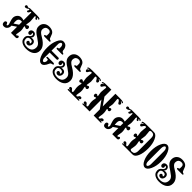

<svg xmlns="http://www.w3.org/2000/svg" viewBox="502 -2551 4392 4392"><g transform="rotate(45 2697.5 -355.0)"><path d="M526 -659C536 -659 541 -664 541 -675C541 -681 538 -686 533 -691C520 -701 493 -706 452 -706H214C202 -706 186 -691 173 -690C162 -690 142 -706 129 -706C124 -706 120 -705 115 -704C99 -699 92 -687 93 -668C94 -651 104 -642 123 -642C129 -642 136 -643 143 -645C155 -648 165 -652 174 -658C178 -661 185 -666 194 -674C198 -678 203 -680 208 -680C219 -680 225 -674 225 -663C225 -658 223 -653 220 -650C211 -639 207 -633 207 -622C207 -611 213 -604 225 -603C245 -601 261 -616 273 -649C278 -661 284 -666 292 -665C298 -663 301 -658 301 -649V-406C279 -415 253 -420 222 -420C183 -420 151 -405 124 -374C98 -344 86 -309 87 -270C89 -241 97 -207 110 -169C124 -132 131 -110 131 -103C131 -76 124 -60 110 -57C102 -56 95 -64 89 -82C83 -101 72 -110 56 -111C32 -112 12 -93 12 -61C12 -52 13 -43 16 -33C25 -4 46 11 81 11C117 11 145 -2 166 -29C187 -56 196 -89 193 -126L301 -199V-1H455C482 -1 497 -23 497 -43C497 -62 484 -75 469 -74C445 -72 445 -49 431 -49C417 -49 410 -56 410 -70C410 -75 413 -90 418 -116C424 -143 427 -165 428 -183C429 -211 427 -236 423 -258L414 -296C410 -317 413 -329 422 -330C431 -331 450 -312 466 -311C495 -310 510 -324 511 -353C512 -380 494 -400 473 -400C453 -400 432 -375 427 -375C419 -375 415 -381 415 -394C415 -399 417 -415 422 -441C427 -468 430 -489 429 -506C428 -533 426 -561 423 -591C419 -619 417 -635 417 -640C417 -659 422 -667 433 -665C446 -662 454 -646 462 -631C469 -622 478 -617 487 -617C500 -617 506 -624 506 -637C506 -643 500 -652 489 -664C482 -671 483 -676 493 -678C504 -681 519 -659 526 -659ZM191 -192C186 -232 185 -264 188 -288C193 -328 215 -352 252 -359C267 -362 284 -361 301 -357V-265Z M752 -551C750 -593 760 -624 782 -644C799 -659 822 -667 850 -667C864 -667 876 -665 885 -662C913 -651 927 -628 926 -592L925 -539C923 -528 913 -521 896 -520C883 -519 877 -513 877 -502C877 -493 890 -482 901 -482H1055C1071 -482 1079 -486 1079 -494C1079 -509 1071 -517 1055 -520C1045 -522 1037 -526 1031 -532C1029 -534 1026 -539 1021 -547C999 -609 985 -644 980 -651C960 -685 928 -707 885 -716C864 -721 844 -723 824 -723C768 -723 723 -707 690 -675C655 -642 639 -597 642 -540C644 -507 656 -477 679 -448C696 -427 718 -406 746 -386L797 -353C854 -313 888 -288 899 -278C929 -251 945 -223 948 -193C949 -186 949 -179 949 -172C949 -125 933 -88 902 -63C874 -42 837 -31 791 -30C719 -27 655 -58 642 -110C639 -125 637 -138 637 -150C637 -187 656 -209 694 -215C702 -216 710 -217 718 -217C749 -217 771 -208 782 -190C787 -179 790 -170 790 -162C790 -147 782 -139 767 -137C762 -153 751 -161 735 -161C724 -161 715 -158 709 -152C700 -144 695 -134 695 -121C695 -104 703 -92 720 -83C731 -77 742 -74 754 -74C801 -74 835 -116 835 -171C835 -181 834 -190 831 -199C819 -237 790 -256 743 -256C728 -256 715 -254 702 -249C721 -269 730 -290 730 -312C730 -334 722 -354 706 -371C691 -385 672 -392 650 -392C603 -392 568 -365 568 -321C568 -292 586 -267 614 -267C629 -267 641 -273 648 -284C653 -292 655 -301 655 -310C655 -321 651 -332 644 -342C648 -345 652 -347 657 -347C666 -347 675 -342 684 -331C688 -326 690 -320 690 -313C690 -290 672 -260 653 -249C612 -222 591 -188 591 -146C591 -133 593 -118 597 -101C605 -66 628 -38 666 -17C701 2 744 12 794 13C869 14 931 -1 980 -32C1037 -69 1063 -124 1060 -197C1057 -254 1029 -307 974 -357C947 -383 907 -411 856 -440C789 -478 755 -515 752 -551Z M1504 -182C1505 -195 1487 -205 1472 -205H1290C1275 -205 1266 -193 1266 -184C1267 -175 1275 -170 1289 -170C1316 -170 1330 -167 1333 -162C1336 -153 1338 -142 1338 -127C1337 -114 1333 -99 1326 -84C1317 -67 1307 -58 1297 -58H1285C1275 -58 1266 -67 1257 -84C1249 -99 1245 -114 1245 -127V-309H1466C1485 -309 1495 -319 1495 -339C1495 -359 1485 -369 1466 -369H1245V-586C1245 -599 1249 -613 1257 -630C1266 -647 1275 -655 1285 -655H1297C1307 -655 1316 -647 1325 -630C1334 -613 1338 -599 1338 -586L1337 -537C1335 -526 1325 -519 1307 -518C1294 -517 1287 -511 1287 -500C1287 -489 1300 -479 1312 -479H1469C1485 -479 1493 -483 1493 -492C1493 -507 1485 -515 1469 -518C1458 -520 1450 -524 1445 -530C1442 -533 1439 -538 1435 -545L1429 -560L1425 -600C1418 -630 1406 -654 1389 -673C1365 -699 1332 -712 1289 -712C1244 -712 1205 -676 1172 -603C1140 -531 1124 -449 1124 -356C1123 -255 1139 -169 1172 -97C1205 -25 1245 11 1291 11C1340 11 1383 -33 1420 -122C1429 -143 1443 -156 1463 -159C1490 -163 1503 -171 1504 -182Z M1729 -551C1727 -593 1737 -624 1759 -644C1776 -659 1799 -667 1827 -667C1841 -667 1853 -665 1862 -662C1890 -651 1904 -628 1903 -592L1902 -539C1900 -528 1890 -521 1873 -520C1860 -519 1854 -513 1854 -502C1854 -493 1867 -482 1878 -482H2032C2048 -482 2056 -486 2056 -494C2056 -509 2048 -517 2032 -520C2022 -522 2014 -526 2008 -532C2006 -534 2003 -539 1998 -547C1976 -609 1962 -644 1957 -651C1937 -685 1905 -707 1862 -716C1841 -721 1821 -723 1801 -723C1745 -723 1700 -707 1667 -675C1632 -642 1616 -597 1619 -540C1621 -507 1633 -477 1656 -448C1673 -427 1695 -406 1723 -386L1774 -353C1831 -313 1865 -288 1876 -278C1906 -251 1922 -223 1925 -193C1926 -186 1926 -179 1926 -172C1926 -125 1910 -88 1879 -63C1851 -42 1814 -31 1768 -30C1696 -27 1632 -58 1619 -110C1616 -125 1614 -138 1614 -150C1614 -187 1633 -209 1671 -215C1679 -216 1687 -217 1695 -217C1726 -217 1748 -208 1759 -190C1764 -179 1767 -170 1767 -162C1767 -147 1759 -139 1744 -137C1739 -153 1728 -161 1712 -161C1701 -161 1692 -158 1686 -152C1677 -144 1672 -134 1672 -121C1672 -104 1680 -92 1697 -83C1708 -77 1719 -74 1731 -74C1778 -74 1812 -116 1812 -171C1812 -181 1811 -190 1808 -199C1796 -237 1767 -256 1720 -256C1705 -256 1692 -254 1679 -249C1698 -269 1707 -290 1707 -312C1707 -334 1699 -354 1683 -371C1668 -385 1649 -392 1627 -392C1580 -392 1545 -365 1545 -321C1545 -292 1563 -267 1591 -267C1606 -267 1618 -273 1625 -284C1630 -292 1632 -301 1632 -310C1632 -321 1628 -332 1621 -342C1625 -345 1629 -347 1634 -347C1643 -347 1652 -342 1661 -331C1665 -326 1667 -320 1667 -313C1667 -290 1649 -260 1630 -249C1589 -222 1568 -188 1568 -146C1568 -133 1570 -118 1574 -101C1582 -66 1605 -38 1643 -17C1678 2 1721 12 1771 13C1846 14 1908 -1 1957 -32C2014 -69 2040 -124 2037 -197C2034 -254 2006 -307 1951 -357C1924 -383 1884 -411 1833 -440C1766 -478 1732 -515 1729 -551Z M2513 -660C2523 -660 2528 -666 2528 -677C2528 -698 2488 -708 2407 -708H2223C2142 -708 2102 -698 2102 -677C2102 -666 2107 -660 2117 -660C2124 -660 2140 -683 2151 -680C2160 -677 2162 -673 2155 -666L2133 -654C2121 -647 2115 -637 2115 -626C2115 -622 2116 -617 2118 -612C2124 -595 2135 -587 2150 -587C2167 -587 2183 -617 2198 -642C2211 -660 2226 -668 2243 -667C2253 -666 2258 -657 2258 -642C2258 -637 2256 -620 2252 -591C2249 -562 2247 -535 2246 -508C2245 -491 2248 -469 2253 -441C2258 -414 2261 -397 2261 -391C2261 -382 2258 -378 2253 -377C2246 -377 2232 -398 2219 -399C2192 -401 2178 -387 2177 -357C2176 -330 2192 -314 2212 -314C2229 -315 2246 -333 2253 -330C2262 -328 2265 -317 2261 -296L2252 -258C2248 -236 2246 -211 2247 -184C2248 -164 2251 -138 2258 -106C2263 -79 2265 -64 2264 -59C2259 -45 2253 -38 2244 -38C2235 -38 2224 -46 2212 -63C2201 -80 2191 -90 2182 -94C2177 -97 2171 -98 2165 -98C2144 -98 2133 -89 2130 -72C2127 -54 2136 -42 2155 -37C2175 -32 2185 -28 2184 -23C2173 -23 2163 -24 2152 -27C2135 -26 2129 -19 2132 -6C2133 0 2140 3 2151 3H2479C2490 3 2497 0 2499 -6C2502 -19 2495 -26 2478 -27C2463 -26 2452 -24 2446 -23C2445 -28 2455 -32 2474 -37C2494 -42 2503 -54 2500 -72C2497 -89 2486 -98 2465 -98C2459 -98 2453 -97 2448 -94C2439 -90 2432 -85 2427 -78L2419 -64C2407 -47 2396 -38 2386 -38C2377 -38 2371 -45 2366 -59C2365 -64 2367 -79 2372 -106C2379 -138 2382 -164 2383 -184C2384 -211 2382 -236 2378 -258L2369 -296C2366 -317 2368 -328 2377 -330C2384 -331 2394 -314 2413 -313C2434 -312 2454 -326 2454 -357C2453 -384 2441 -397 2416 -395C2408 -394 2386 -376 2377 -377C2372 -378 2369 -384 2369 -393C2369 -399 2372 -415 2377 -442C2382 -469 2385 -491 2385 -508C2384 -535 2382 -562 2378 -591C2374 -620 2372 -637 2372 -642C2372 -657 2377 -666 2388 -667C2405 -668 2419 -660 2432 -642C2447 -617 2462 -587 2481 -587C2496 -587 2507 -595 2512 -612C2514 -617 2515 -622 2515 -626C2515 -637 2509 -647 2497 -654L2476 -666C2469 -673 2470 -677 2480 -680C2491 -683 2506 -660 2513 -660Z M3230 -659C3240 -659 3245 -664 3245 -675C3245 -696 3205 -706 3125 -706H2976V-296L2844 -482V-706H2693C2613 -706 2573 -696 2573 -675C2573 -664 2578 -659 2588 -659C2595 -659 2610 -681 2621 -678C2630 -676 2632 -671 2625 -664L2603 -652C2592 -645 2586 -636 2586 -625C2586 -620 2587 -616 2588 -611C2594 -594 2605 -586 2620 -586C2639 -586 2653 -616 2668 -641C2681 -658 2695 -666 2712 -665C2722 -664 2727 -656 2727 -641C2727 -636 2725 -619 2721 -590C2718 -561 2716 -534 2715 -507C2714 -490 2717 -468 2722 -441C2727 -414 2730 -397 2730 -392C2730 -383 2727 -378 2722 -378C2717 -378 2701 -398 2688 -399C2661 -401 2647 -387 2646 -358C2646 -331 2662 -315 2682 -315C2699 -316 2716 -332 2723 -331C2732 -329 2734 -318 2730 -297L2722 -260C2718 -238 2716 -213 2717 -186C2717 -166 2720 -140 2727 -109C2733 -82 2735 -67 2733 -62C2728 -48 2722 -41 2714 -41C2704 -41 2693 -49 2682 -66C2671 -83 2661 -93 2652 -96C2647 -99 2641 -100 2635 -100C2614 -100 2603 -92 2600 -75C2598 -57 2606 -45 2625 -40C2644 -35 2654 -31 2654 -26L2643 -28C2635 -29 2628 -30 2622 -30C2605 -29 2599 -22 2602 -9C2603 -4 2610 -2 2621 -2H2844V-386L2976 -200V-2L3196 0C3209 0 3215 -4 3216 -12C3217 -23 3210 -29 3196 -30C3190 -30 3183 -29 3175 -28L3164 -26C3164 -31 3173 -35 3192 -40C3211 -45 3220 -57 3217 -75C3215 -92 3204 -100 3183 -100C3177 -100 3171 -99 3166 -96C3157 -93 3150 -88 3145 -81L3137 -67C3125 -50 3114 -41 3104 -41C3096 -41 3089 -48 3084 -62C3083 -67 3085 -82 3091 -109C3098 -140 3101 -166 3101 -186C3102 -213 3100 -238 3096 -260L3088 -297C3084 -318 3086 -329 3095 -331C3102 -332 3112 -315 3132 -314C3152 -313 3172 -326 3171 -358C3171 -385 3159 -397 3134 -395C3126 -394 3105 -375 3096 -378C3091 -379 3088 -385 3088 -394C3088 -399 3091 -415 3096 -442C3101 -469 3104 -490 3103 -507C3102 -534 3100 -561 3096 -590C3093 -619 3091 -636 3091 -641C3091 -656 3096 -664 3106 -665C3123 -666 3137 -658 3150 -641C3165 -616 3179 -586 3198 -586C3213 -586 3224 -594 3230 -611C3231 -616 3232 -620 3232 -625C3232 -636 3226 -645 3215 -652L3193 -664C3186 -671 3188 -676 3197 -678C3208 -681 3223 -659 3230 -659Z M3802 -659C3812 -659 3817 -664 3817 -675C3817 -681 3814 -686 3809 -691C3796 -701 3769 -706 3728 -706H3490C3478 -706 3462 -691 3449 -690C3438 -690 3418 -706 3405 -706C3400 -706 3396 -705 3391 -704C3375 -699 3368 -687 3369 -668C3370 -651 3380 -642 3399 -642C3405 -642 3412 -643 3419 -645C3431 -648 3441 -652 3450 -658C3454 -661 3461 -666 3470 -674C3474 -678 3479 -680 3484 -680C3495 -680 3501 -674 3501 -663C3501 -658 3499 -653 3496 -650C3487 -639 3483 -633 3483 -622C3483 -611 3489 -604 3501 -603C3521 -601 3537 -616 3549 -649C3554 -661 3560 -666 3568 -665C3574 -663 3577 -658 3577 -649V-406C3555 -415 3529 -420 3498 -420C3459 -420 3427 -405 3400 -374C3374 -344 3362 -309 3363 -270C3365 -241 3373 -207 3386 -169C3400 -132 3407 -110 3407 -103C3407 -76 3400 -60 3386 -57C3378 -56 3371 -64 3365 -82C3359 -101 3348 -110 3332 -111C3308 -112 3288 -93 3288 -61C3288 -52 3289 -43 3292 -33C3301 -4 3322 11 3357 11C3393 11 3421 -2 3442 -29C3463 -56 3472 -89 3469 -126L3577 -199V-1H3731C3758 -1 3773 -23 3773 -43C3773 -62 3760 -75 3745 -74C3721 -72 3721 -49 3707 -49C3693 -49 3686 -56 3686 -70C3686 -75 3689 -90 3694 -116C3700 -143 3703 -165 3704 -183C3705 -211 3703 -236 3699 -258L3690 -296C3686 -317 3689 -329 3698 -330C3707 -331 3726 -312 3742 -311C3771 -310 3786 -324 3787 -353C3788 -380 3770 -400 3749 -400C3729 -400 3708 -375 3703 -375C3695 -375 3691 -381 3691 -394C3691 -399 3693 -415 3698 -441C3703 -468 3706 -489 3705 -506C3704 -533 3702 -561 3699 -591C3695 -619 3693 -635 3693 -640C3693 -659 3698 -667 3709 -665C3722 -662 3730 -646 3738 -631C3745 -622 3754 -617 3763 -617C3776 -617 3782 -624 3782 -637C3782 -643 3776 -652 3765 -664C3758 -671 3759 -676 3769 -678C3780 -681 3795 -659 3802 -659ZM3467 -192C3462 -232 3461 -264 3464 -288C3469 -328 3491 -352 3528 -359C3543 -362 3560 -361 3577 -357V-265Z M4392 -352C4392 -452 4376 -536 4343 -605C4311 -674 4271 -708 4224 -708H3980C3899 -708 3859 -698 3859 -677C3859 -666 3864 -660 3874 -660C3881 -660 3897 -683 3908 -680C3917 -677 3919 -673 3912 -666L3890 -654C3878 -647 3872 -637 3872 -626C3872 -622 3873 -617 3875 -612C3881 -595 3892 -587 3907 -587C3924 -587 3940 -617 3955 -642C3968 -660 3983 -668 4000 -667C4010 -666 4015 -657 4015 -642C4015 -637 4013 -620 4009 -591C4006 -562 4004 -535 4003 -508C4002 -491 4005 -469 4010 -441C4015 -414 4018 -397 4018 -391C4018 -382 4015 -378 4010 -377C4003 -377 3989 -398 3976 -399C3949 -401 3935 -387 3934 -357C3933 -330 3949 -314 3969 -314C3986 -315 4003 -333 4010 -330C4019 -328 4022 -317 4018 -296L4009 -258C4005 -236 4003 -211 4004 -184C4005 -164 4008 -138 4015 -106C4020 -79 4022 -64 4021 -59C4016 -45 4010 -38 4001 -38C3992 -38 3981 -46 3969 -63C3958 -80 3948 -90 3939 -94C3934 -97 3928 -98 3922 -98C3901 -98 3890 -89 3887 -72C3884 -54 3893 -42 3912 -37C3932 -32 3942 -28 3941 -23C3930 -23 3920 -24 3909 -27C3894 -26 3887 -20 3890 -11C3892 -4 3898 0 3908 0H4237C4283 0 4320 -33 4349 -99C4378 -166 4392 -250 4392 -352ZM4271 -143C4271 -94 4246 -49 4219 -41C4202 -36 4187 -33 4174 -33C4148 -33 4131 -42 4123 -59C4122 -61 4122 -63 4122 -66C4122 -71 4125 -87 4130 -114C4136 -142 4139 -165 4140 -184C4141 -211 4139 -236 4135 -258L4126 -296C4123 -317 4125 -328 4134 -330C4141 -331 4151 -314 4170 -313C4191 -312 4211 -326 4211 -357C4210 -384 4198 -397 4173 -395C4165 -394 4143 -376 4134 -377C4129 -378 4126 -384 4126 -393C4126 -399 4129 -415 4134 -442C4139 -469 4142 -491 4142 -508C4141 -535 4139 -562 4135 -591C4131 -620 4129 -637 4129 -642C4129 -665 4145 -677 4178 -677C4194 -677 4209 -674 4224 -669C4255 -658 4271 -624 4271 -567Z M4812 -352C4812 -453 4795 -539 4762 -610C4729 -681 4690 -717 4643 -717C4596 -717 4556 -681 4523 -610C4490 -539 4474 -453 4474 -352C4474 -251 4490 -165 4523 -94C4556 -23 4596 13 4643 13C4690 13 4729 -23 4762 -94C4795 -165 4812 -251 4812 -352ZM4690 -143C4690 -91 4668 -50 4643 -50C4618 -50 4596 -91 4596 -143V-567C4596 -619 4618 -660 4643 -660C4668 -660 4690 -619 4690 -567Z M5053 -551C5051 -593 5061 -624 5083 -644C5100 -659 5123 -667 5151 -667C5165 -667 5177 -665 5186 -662C5214 -651 5228 -628 5227 -592L5226 -539C5224 -528 5214 -521 5197 -520C5184 -519 5178 -513 5178 -502C5178 -493 5191 -482 5202 -482H5356C5372 -482 5380 -486 5380 -494C5380 -509 5372 -517 5356 -520C5346 -522 5338 -526 5332 -532C5330 -534 5327 -539 5322 -547C5300 -609 5286 -644 5281 -651C5261 -685 5229 -707 5186 -716C5165 -721 5145 -723 5125 -723C5069 -723 5024 -707 4991 -675C4956 -642 4940 -597 4943 -540C4945 -507 4957 -477 4980 -448C4997 -427 5019 -406 5047 -386L5098 -353C5155 -313 5189 -288 5200 -278C5230 -251 5246 -223 5249 -193C5250 -186 5250 -179 5250 -172C5250 -125 5234 -88 5203 -63C5175 -42 5138 -31 5092 -30C5020 -27 4956 -58 4943 -110C4940 -125 4938 -138 4938 -150C4938 -187 4957 -209 4995 -215C5003 -216 5011 -217 5019 -217C5050 -217 5072 -208 5083 -190C5088 -179 5091 -170 5091 -162C5091 -147 5083 -139 5068 -137C5063 -153 5052 -161 5036 -161C5025 -161 5016 -158 5010 -152C5001 -144 4996 -134 4996 -121C4996 -104 5004 -92 5021 -83C5032 -77 5043 -74 5055 -74C5102 -74 5136 -116 5136 -171C5136 -181 5135 -190 5132 -199C5120 -237 5091 -256 5044 -256C5029 -256 5016 -254 5003 -249C5022 -269 5031 -290 5031 -312C5031 -334 5023 -354 5007 -371C4992 -385 4973 -392 4951 -392C4904 -392 4869 -365 4869 -321C4869 -292 4887 -267 4915 -267C4930 -267 4942 -273 4949 -284C4954 -292 4956 -301 4956 -310C4956 -321 4952 -332 4945 -342C4949 -345 4953 -347 4958 -347C4967 -347 4976 -342 4985 -331C4989 -326 4991 -320 4991 -313C4991 -290 4973 -260 4954 -249C4913 -222 4892 -188 4892 -146C4892 -133 4894 -118 4898 -101C4906 -66 4929 -38 4967 -17C5002 2 5045 12 5095 13C5170 14 5232 -1 5281 -32C5338 -69 5364 -124 5361 -197C5358 -254 5330 -307 5275 -357C5248 -383 5208 -411 5157 -440C5090 -478 5056 -515 5053 -551Z"/></g></svg>

Font: GFS Eustace
Style: Regular
Weight: 400
Designer: George Matthiopoulos
Foundry: George Matthiopoulos
Version: Version 1.0